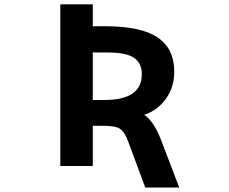

<svg xmlns="http://www.w3.org/2000/svg" viewBox="-20 -752 1040 872"><path d="M401.4 -632.8H457Q621.1 -632.8 696.3 -581.5Q771.5 -530.3 771.5 -426.8Q771.5 -355.5 732.4 -301.8Q694.3 -250 634.8 -230.5Q678.7 -202.1 711.9 -115.2L793.9 99.6H639.6L562.5 -108.4Q545.9 -153.3 524.9 -167Q503.9 -180.7 450.2 -180.7H401.4V2H253.9V-732.4H401.4ZM401.4 -513.7V-297.9H454.1Q624 -297.9 624 -414.1Q624 -465.8 588.4 -489.7Q552.7 -513.7 466.8 -513.7Z"/></svg>

Font: GenEi Gothic M Regular
Style: Bold
Weight: 700
Designer: o_tamon (Modified); [Source Han Sans]
Ryoko NISHIZUKA  (kana & ideographs); Paul D. Hunt (Latin, Greek & Cyrillic); Wenl
Version: Version 1.1a;Original Version 1.004